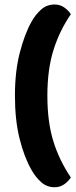

<svg xmlns="http://www.w3.org/2000/svg" viewBox="-20 -685 333 837"><path d="M218.4 131.2Q184.2 131.2 159.8 109.4Q135.4 87.7 117.6 56.3Q85.5 0.6 65.3 -80.7Q45.1 -162 45.1 -267.9Q45.1 -373.6 66.3 -455.4Q87.4 -537.2 117.6 -590.7Q135.2 -622.1 159.7 -643.7Q184.2 -665.4 218.4 -665.4Q242.3 -665.4 260.8 -652Q279.3 -638.7 288.8 -622.9Q239.4 -550.9 212.9 -466.3Q186.5 -381.8 186.5 -267.9Q186.5 -154.1 212.2 -70.4Q238 13.4 288.8 88.5Q279.3 104.3 260.8 117.8Q242.3 131.2 218.4 131.2Z"/></svg>

Font: Baloo Bhaijaan 2
Style: Regular
Weight: 400
Designer: Sanskriti Dholi, Noopur Datye and Ek Type
Foundry: Ek Type
Version: Version 1.701